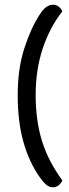

<svg xmlns="http://www.w3.org/2000/svg" viewBox="-20 -677 294 813"><path d="M204 116Q188 116 175 104.5Q162 93 148 73Q103 9 79 -76.5Q55 -162 55 -274Q55 -386 83 -472.5Q111 -559 148 -615Q174 -657 204 -657Q218 -657 228.5 -649Q239 -641 244 -629Q190 -560 160.5 -470.5Q131 -381 131 -274Q131 -167 157.5 -81Q184 5 244 87Q239 99 228.5 107.5Q218 116 204 116Z"/></svg>

Font: Baloo Da 2
Style: Regular
Weight: 400
Designer: Noopur Datye, Sulekha Rajkumar and Ek Type
Foundry: Ek Type
Version: Version 1.640;hotconv 1.0.111;makeotfexe 2.5.65597; ttfautoh